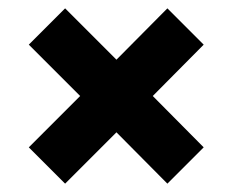

<svg xmlns="http://www.w3.org/2000/svg" viewBox="-20 -591 557 460"><path d="M136 -151 49 -238 172 -361 49 -484 136 -571 259 -448 381 -571 468 -484 346 -361 468 -238 381 -151 259 -274Z"/></svg>

Font: Mona Sans Condensed ExtraBold
Style: Regular
Weight: 800
Width: 3
Designer: Deni Anggara
Foundry: GitHub
Version: Version 1.001;gftools[0.9.33]